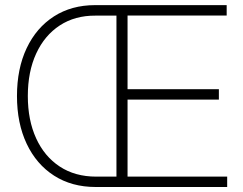

<svg xmlns="http://www.w3.org/2000/svg" viewBox="-20 -748 972 768"><path d="M362.8 0Q267.1 0 196.3 -45.4Q125.5 -90.8 86.7 -172.9Q47.9 -254.9 47.9 -363.8Q47.9 -473.6 86.7 -555.4Q125.5 -637.2 195.8 -682.4Q266.1 -727.5 360.4 -727.5H466.8V-685.5H361.8Q279.8 -686 219 -646.2Q158.2 -606.4 124.8 -533.9Q91.3 -461.4 91.3 -363.8Q91.3 -267.6 124.5 -194.8Q157.7 -122.1 219 -81.8Q280.3 -41.5 364.7 -41.5H465.8V0ZM445.8 0V-727.5H886.7V-686H490.2V-391.1H855.5V-349.6H490.2V-41.5H888.7V0Z"/></svg>

Font: Inter 28pt ExtraLight
Style: Regular
Weight: 250
Designer: Rasmus Andersson
Foundry: rsms
Version: Version 4.001;git-66647c0bb